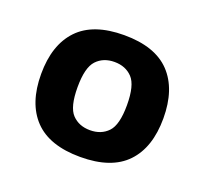

<svg xmlns="http://www.w3.org/2000/svg" viewBox="-73 -814 545 513"><g transform="rotate(20 200.0 -557.0)"><path d="M26.4 -557.1Q26.4 -640.1 69.3 -685.3Q112.3 -730.5 200.2 -730.5Q288.1 -730.5 331.1 -685.3Q374 -640.1 374 -557.1Q374 -474.1 331.1 -429.2Q288.1 -384.3 200.2 -384.3Q112.3 -384.3 69.3 -429.2Q26.4 -474.1 26.4 -557.1ZM129.9 -557.1Q129.9 -501 149.2 -480.7Q168.5 -460.4 200.2 -460.4Q231.9 -460.4 251.2 -480.7Q270.5 -501 270.5 -557.1Q270.5 -613.3 251.2 -633.8Q231.9 -654.3 200.2 -654.3Q168.5 -654.3 149.2 -633.8Q129.9 -613.3 129.9 -557.1Z"/></g></svg>

Font: Istok Web
Style: Bold
Weight: 700
Designer: Andrey V. Panov
Foundry: Andrey V. Panov
Version: Version 1.0.2g